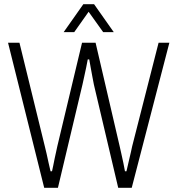

<svg xmlns="http://www.w3.org/2000/svg" viewBox="-20 -888 839 908"><path d="M189 0 18 -686H72L192 -196Q196 -182 200.5 -160.5Q205 -139 210 -117Q215 -95 219 -78H226Q229 -90 232 -106Q235 -122 238.5 -138.5Q242 -155 245.5 -170.5Q249 -186 251 -196L368 -686H432L546 -196Q549 -182 554 -160.5Q559 -139 563.5 -117Q568 -95 571 -78H578Q581 -90 584.5 -106Q588 -122 592 -138.5Q596 -155 599.5 -170.5Q603 -186 605 -196L730 -686H781L603 0H539L424 -488Q421 -503 417 -524.5Q413 -546 409 -568Q405 -590 402 -607H395Q392 -591 387.5 -568.5Q383 -546 378 -524.5Q373 -503 370 -488L254 0ZM281 -736 374 -868H425L518 -736H468L385 -852H413L331 -736Z"/></svg>

Font: Archivo SemiCondensed Thin
Style: Regular
Weight: 250
Width: 4
Designer: Hector Gatti
Foundry: Omnibus-Type
Version: Version 2.001